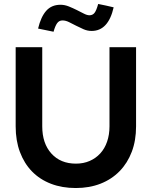

<svg xmlns="http://www.w3.org/2000/svg" viewBox="-20 -938 765 968"><path d="M59 0ZM666 -301Q666 -230 644.5 -173Q623 -116 583 -75Q543 -34 487 -12Q431 10 362 10Q293 10 237 -11.5Q181 -33 141.5 -73.5Q102 -114 80.5 -171.5Q59 -229 59 -301V-700H193V-301Q193 -215 239 -164Q285 -113 363 -113Q401 -113 432 -126.5Q463 -140 485.5 -164.5Q508 -189 520 -224Q532 -259 532 -301V-700H666ZM250 -778Q230 -782 211 -786Q192 -790 172 -794Q186 -853 213 -883.5Q240 -914 285 -914Q306 -914 327 -905.5Q348 -897 367 -887.5Q386 -878 402.5 -869.5Q419 -861 431 -861Q447 -861 456.5 -873Q466 -885 475 -918Q495 -914 514 -910Q533 -906 553 -901Q526 -782 442 -782Q421 -782 401.5 -790.5Q382 -799 363.5 -808.5Q345 -818 328 -826.5Q311 -835 295 -835Q278 -835 268 -821Q258 -807 250 -778Z"/></svg>

Font: Rosa Sans SemiBold
Style: Regular
Weight: 600
Designer: Pentagram / MCKL
Foundry: Pentagram / MCKL
Version: Version 1.005;September 16, 2019;FontCreator 11.5.0.2425 64-